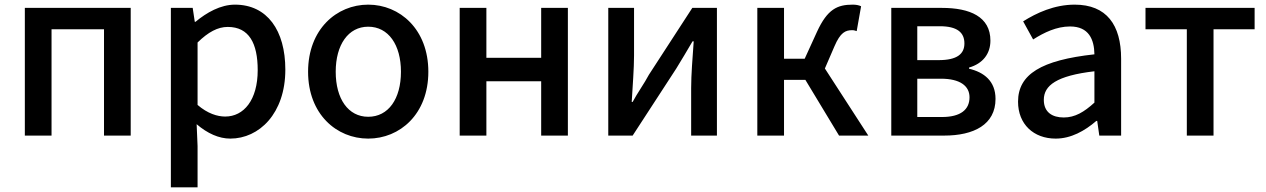

<svg xmlns="http://www.w3.org/2000/svg" viewBox="-20 -584 5453 827"><path d="M87 0H202V-458H428V0H543V-550H87Z M716 223H831V45L827 -49C874 -9 923 13 972 13C1096 13 1209 -95 1209 -284C1209 -453 1131 -564 992 -564C930 -564 870 -530 822 -490H819L810 -550H716ZM950 -82C916 -82 874 -95 831 -132V-401C877 -446 918 -468 961 -468C1053 -468 1090 -397 1090 -282C1090 -153 1030 -82 950 -82Z M1566 13C1702 13 1825 -92 1825 -275C1825 -458 1702 -564 1566 -564C1430 -564 1307 -458 1307 -275C1307 -92 1430 13 1566 13ZM1566 -81C1480 -81 1426 -158 1426 -275C1426 -391 1480 -469 1566 -469C1653 -469 1707 -391 1707 -275C1707 -158 1653 -81 1566 -81Z M1960 0H2075V-234H2311V0H2426V-550H2311V-335H2075V-550H1960Z M2600 0H2705L2893 -289C2913 -321 2943 -372 2963 -406H2968C2963 -335 2957 -262 2957 -205V0H3068V-550H2962L2775 -262C2770 -254 2765 -244 2759 -234L2721 -173C2715 -163 2710 -153 2705 -145H2701C2705 -215 2711 -288 2711 -345V-550H2600Z M3242 0H3357V-240H3449L3594 0H3720L3533 -289L3574 -384C3600 -445 3622 -454 3651 -454C3659 -454 3663 -452 3670 -450L3689 -557C3679 -562 3666 -564 3653 -564C3587 -564 3544 -545 3499 -447L3446 -331H3357V-550H3242Z M3819 0H4047C4174 0 4268 -47 4268 -158C4268 -235 4218 -273 4154 -288V-293C4213 -310 4246 -352 4246 -409C4246 -512 4158 -550 4037 -550H3819ZM3931 -325V-471H4028C4103 -471 4134 -444 4134 -397C4134 -352 4103 -325 4023 -325ZM3931 -80V-245H4033C4115 -245 4156 -214 4156 -165C4156 -112 4118 -80 4037 -80Z M4527 13C4593 13 4652 -20 4702 -63H4706L4715 0H4809V-331C4809 -477 4746 -564 4609 -564C4521 -564 4444 -528 4387 -492L4430 -414C4477 -444 4531 -470 4589 -470C4670 -470 4693 -414 4694 -350C4465 -325 4365 -264 4365 -146C4365 -49 4432 13 4527 13ZM4562 -78C4513 -78 4476 -100 4476 -154C4476 -216 4531 -258 4694 -277V-142C4649 -101 4610 -78 4562 -78Z M5092 0H5207V-458H5384V-550H4914V-458H5092Z"/></svg>

Font: DAIFUKU Sans JP Medium
Style: Regular
Weight: 500
Designer: Original font ‘Source Han Sans JP’ : Ryoko NISHIZUKA  (kana, bopomofo & ideographs); Paul D. Hunt (Latin, Greek & Cyrill
Foundry: Daifuku
Version: Version 1.000